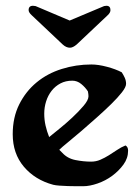

<svg xmlns="http://www.w3.org/2000/svg" viewBox="-20 -638 482 664"><path d="M296 -415Q320 -415 350 -407Q380 -399 401 -388Q407 -379 411.5 -369Q416 -359 416 -348Q416 -337 401.5 -318.5Q387 -300 364.5 -278Q342 -256 314.5 -231.5Q287 -207 261.5 -185Q236 -163 215 -146Q194 -129 185 -120L195 -110Q213 -90 241 -84.5Q269 -79 295 -79Q312 -79 327 -85.5Q342 -92 356.5 -101Q371 -110 385 -119.5Q399 -129 414 -135Q423 -130 423 -117Q423 -91 407 -69Q391 -47 368 -30Q345 -13 317.5 -3.5Q290 6 268 6Q259 6 244.5 6Q230 6 215 5.5Q200 5 186 4Q172 3 164 1Q101 -16 62.5 -61.5Q24 -107 24 -174Q24 -232 46.5 -277Q69 -322 106.5 -353Q144 -384 193.5 -399.5Q243 -415 296 -415ZM133 -245Q133 -224 137.5 -204Q142 -184 150 -164Q162 -174 184.5 -192Q207 -210 229.5 -231Q252 -252 269 -272Q286 -292 286 -305Q286 -312 284 -322Q275 -336 261 -347.5Q247 -359 230 -359Q207 -359 189 -349.5Q171 -340 158.5 -324Q146 -308 139.5 -287.5Q133 -267 133 -245ZM103 -617 221 -567 340 -617Q348 -618 348 -618Q362 -618 362 -603Q362 -594 352 -585L245 -484Q232 -473 222 -473Q209 -473 197 -484L90 -585Q79 -595 79 -603Q79 -618 94 -618Q94 -618 103 -617Z"/></svg>

Font: CAT Altenglisch
Style: Regular
Weight: 400
Designer: Peter Wiegel
Foundry: Peter Wiegel, CAT Fonts
Version: Version 1.000